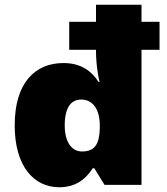

<svg xmlns="http://www.w3.org/2000/svg" viewBox="-20 -780 703 810"><path d="M230 10C301 10 343 -26 371 -70H378L421 0H577V-570H653V-688H577V-760H385V-688H272V-570H385V-565C385 -505 396 -450 400 -434H396C367 -479 323 -514 248 -514C128 -514 42 -431 42 -251C42 -81 121 10 230 10ZM326 -141C275 -141 253 -193 253 -249C253 -332 283 -360 323 -360C370 -360 401 -321 401 -250V-238C399 -173 381 -141 326 -141Z"/></svg>

Font: Noto Sans Myanmar UI Black
Style: Regular
Weight: 900
Designer: Monotype Design Team
Foundry: Monotype Imaging Inc.
Version: Version 2.103